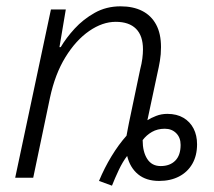

<svg xmlns="http://www.w3.org/2000/svg" viewBox="-20 -562 676 607"><path d="M293 10Q310 -31 332.5 -68Q355 -105 380 -133Q382 -144 384 -154.5Q386 -165 388 -175L423 -342Q428 -361 430 -377Q432 -393 432 -406Q432 -449 410 -471Q388 -493 346 -493Q304 -493 262 -464Q220 -435 187 -381.5Q154 -328 138 -253L85 0H28L141 -532H188L168 -413H172Q189 -442 216 -471.5Q243 -501 279.5 -521.5Q316 -542 361 -542Q401 -542 429.5 -527.5Q458 -513 473.5 -484.5Q489 -456 489 -413Q489 -390 485.5 -369.5Q482 -349 478 -332L446 -182Q457 -189 473.5 -195.5Q490 -202 509 -202Q539 -202 560 -189.5Q581 -177 592 -155.5Q603 -134 603 -106Q603 -70 588 -44Q573 -18 546 -4Q519 10 483 10Q442 10 416.5 -11Q391 -32 382 -69Q368 -51 355.5 -24.5Q343 2 334 25ZM488 -37Q517 -37 534 -54Q551 -71 551 -104Q551 -127 537 -141Q523 -155 501 -155Q478 -155 460.5 -145Q443 -135 431 -119Q431 -82 445.5 -59.5Q460 -37 488 -37Z"/></svg>

Font: Noto Sans Display Light
Style: Italic
Weight: 300
Italic angle: -12°
Designer: Monotype Design Team
Foundry: Monotype Imaging Inc.
Version: Version 2.003